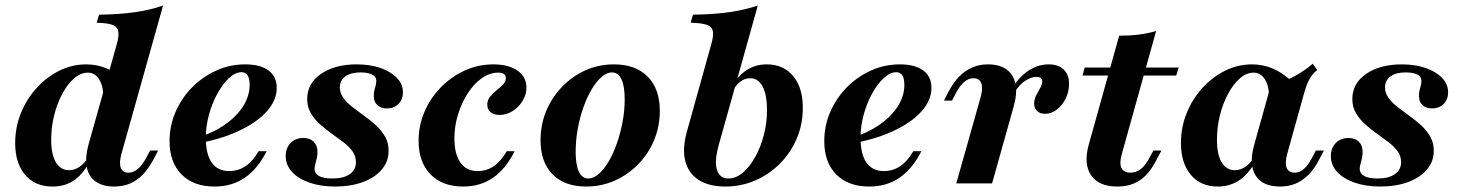

<svg xmlns="http://www.w3.org/2000/svg" viewBox="-20 -661 5259 692"><path d="M391.1 11.3Q350 11.3 324.6 -6.9Q299.2 -25 292.7 -58.9Q286.3 -92.7 298.4 -137.9L400.8 -501.6Q409.7 -533.1 406 -549.2Q402.4 -565.3 384.3 -571.8Q366.1 -578.2 328.2 -579L337.1 -608.1Q408.9 -608.9 465.3 -616.9Q521.8 -625 567.7 -641.1L417.7 -106.5Q408.9 -74.2 415.3 -56.5Q421.8 -38.7 443.5 -38.7Q460.5 -38.7 476.2 -51.6Q491.9 -64.5 506.5 -91.1L521 -118.5H550L532.3 -84.7Q515.3 -53.2 494.8 -31.9Q474.2 -10.5 448.8 0.4Q423.4 11.3 391.1 11.3ZM169.4 11.3Q106.5 11.3 70.6 -30.6Q34.7 -72.6 34.7 -145.2Q34.7 -201.6 55.2 -252.8Q75.8 -304 111.7 -343.5Q147.6 -383.1 193.5 -406Q239.5 -429 291.1 -429Q332.3 -429 369 -412.5Q405.6 -396 437.9 -363.7L352.4 -312.9Q351.6 -354 336.3 -376.6Q321 -399.2 296.8 -399.2Q271 -399.2 247.6 -379Q224.2 -358.9 205.2 -324.2Q186.3 -289.5 175.4 -246.4Q164.5 -203.2 164.5 -157.3Q164.5 -104 181.5 -75.8Q198.4 -47.6 229 -47.6Q248.4 -47.6 266.1 -59.3Q283.9 -71 299.2 -95.2L308.1 -88.7Q283.9 -37.9 250 -13.3Q216.1 11.3 169.4 11.3Z M753.2 11.3Q677.4 11.3 634.3 -32.3Q591.1 -75.8 591.1 -152.4Q591.1 -208.1 612.9 -258.1Q634.7 -308.1 672.6 -346.4Q710.5 -384.7 759.7 -406.9Q808.9 -429 863.7 -429Q918.5 -429 948 -406.9Q977.4 -384.7 977.4 -344.4Q977.4 -301.6 944.8 -263.3Q912.1 -225 853.2 -195.2Q794.4 -165.3 714.5 -148.4L715.3 -172.6Q767.7 -192.7 804.4 -221.8Q841.1 -250.8 860.5 -285.1Q879.8 -319.4 879.8 -354.8Q879.8 -378.2 872.2 -389.5Q864.5 -400.8 850.8 -400.8Q828.2 -400.8 805.2 -379.4Q782.3 -358.1 763.3 -323.4Q744.4 -288.7 733.1 -247.2Q721.8 -205.6 721.8 -164.5Q721.8 -105.6 743.1 -75Q764.5 -44.4 805.6 -44.4Q838.7 -44.4 864.9 -62.1Q891.1 -79.8 912.1 -116.1H941.1Q908.9 -52.4 862.5 -20.6Q816.1 11.3 753.2 11.3Z M1187.9 11.3Q1135.5 11.3 1095.2 -2.8Q1054.8 -16.9 1032.3 -41.5Q1009.7 -66.1 1009.7 -98.4Q1009.7 -127.4 1027.4 -145.6Q1045.2 -163.7 1073.4 -163.7Q1096.8 -163.7 1110.5 -150.4Q1124.2 -137.1 1124.2 -113.7Q1124.2 -96.8 1119 -79.8Q1113.7 -62.9 1113.7 -51.6Q1114.5 -34.7 1130.6 -26.2Q1146.8 -17.7 1178.2 -17.7Q1218.5 -17.7 1240.7 -33.5Q1262.9 -49.2 1262.9 -76.6Q1262.9 -98.4 1250.4 -115.7Q1237.9 -133.1 1217.7 -148.4Q1197.6 -163.7 1175 -179.8Q1152.4 -196 1132.7 -213.7Q1112.9 -231.5 1100 -253.6Q1087.1 -275.8 1087.1 -304Q1087.1 -360.5 1137.1 -394.8Q1187.1 -429 1265.3 -429Q1314.5 -429 1352 -415.7Q1389.5 -402.4 1410.9 -379.8Q1432.3 -357.3 1432.3 -328.2Q1432.3 -302.4 1416.1 -286.3Q1400 -270.2 1374.2 -270.2Q1353.2 -270.2 1340.3 -281.9Q1327.4 -293.5 1327.4 -312.9Q1326.6 -327.4 1331.5 -343.5Q1336.3 -359.7 1336.3 -369.4Q1336.3 -384.7 1321.4 -392.3Q1306.5 -400 1279 -400Q1244.4 -400 1224.6 -385.5Q1204.8 -371 1204.8 -346Q1204.8 -325.8 1217.3 -308.5Q1229.8 -291.1 1250 -275.4Q1270.2 -259.7 1292.7 -243.5Q1315.3 -227.4 1335.1 -209.3Q1354.8 -191.1 1367.7 -169Q1380.6 -146.8 1380.6 -117.7Q1380.6 -79 1356 -50Q1331.5 -21 1287.9 -4.8Q1244.4 11.3 1187.9 11.3Z M1649.2 11.3Q1574.2 11.3 1531.5 -32.7Q1488.7 -76.6 1488.7 -153.2Q1488.7 -208.9 1510.1 -258.5Q1531.5 -308.1 1569 -346.4Q1606.5 -384.7 1655.2 -406.9Q1704 -429 1758.1 -429Q1812.9 -429 1845.2 -406.5Q1877.4 -383.9 1877.4 -345.2Q1877.4 -320.2 1863.7 -297.6Q1850 -275 1827.8 -260.9Q1805.6 -246.8 1780.6 -246.8Q1760.5 -246.8 1748.4 -256.5Q1736.3 -266.1 1736.3 -283.9Q1736.3 -300 1746.4 -312.5Q1756.5 -325 1769.8 -335.5Q1783.1 -346 1793.1 -356.5Q1803.2 -366.9 1803.2 -379.8Q1803.2 -399.2 1775 -399.2Q1745.2 -399.2 1716.9 -379.4Q1688.7 -359.7 1666.5 -325.8Q1644.4 -291.9 1631 -249.2Q1617.7 -206.5 1617.7 -162.1Q1617.7 -106.5 1639.1 -75.4Q1660.5 -44.4 1701.6 -44.4Q1733.9 -44.4 1759.7 -62.1Q1785.5 -79.8 1806.5 -116.1H1834.7Q1803.2 -52.4 1757.3 -20.6Q1711.3 11.3 1649.2 11.3Z M2092.7 11.3Q2014.5 11.3 1971.4 -32.7Q1928.2 -76.6 1928.2 -155.6Q1928.2 -212.1 1948.8 -261.3Q1969.4 -310.5 2006 -348.4Q2042.7 -386.3 2090.3 -407.7Q2137.9 -429 2192.7 -429Q2271 -429 2314.5 -384.7Q2358.1 -340.3 2358.1 -261.3Q2358.1 -205.6 2337.5 -156Q2316.9 -106.5 2280.2 -69Q2243.5 -31.5 2195.6 -10.1Q2147.6 11.3 2092.7 11.3ZM2100 -17.7Q2119.4 -17.7 2138.3 -34.3Q2157.3 -50.8 2173.8 -79Q2190.3 -107.3 2203.2 -144Q2216.1 -180.6 2223.8 -221.4Q2231.5 -262.1 2231.5 -303.2Q2231.5 -350.8 2219.8 -375.4Q2208.1 -400 2185.5 -400Q2166.9 -400 2148 -383.5Q2129 -366.9 2112.1 -338.3Q2095.2 -309.7 2082.3 -273Q2069.4 -236.3 2062.1 -195.6Q2054.8 -154.8 2054.8 -113.7Q2054.8 -66.1 2066.5 -41.9Q2078.2 -17.7 2100 -17.7Z M2594.4 11.3Q2534.7 11.3 2497.6 -12.9Q2460.5 -37.1 2449.6 -81.5Q2438.7 -125.8 2455.6 -186.3L2543.5 -501.6Q2552.4 -532.3 2549.2 -548.8Q2546 -565.3 2527 -571.8Q2508.1 -578.2 2469.4 -579L2477.4 -608.1Q2550 -608.9 2606.9 -616.9Q2663.7 -625 2711.3 -641.1L2571 -140.3Q2554 -79 2564.1 -48.4Q2574.2 -17.7 2605.6 -17.7Q2632.3 -17.7 2656.9 -38.3Q2681.5 -58.9 2701.2 -94Q2721 -129 2732.7 -173Q2744.4 -216.9 2744.4 -263.7Q2744.4 -319.4 2728.6 -349.2Q2712.9 -379 2683.9 -379Q2663.7 -379 2646.8 -365.7Q2629.8 -352.4 2618.5 -328.2L2619.4 -351.6Q2641.1 -389.5 2672.6 -409.3Q2704 -429 2743.5 -429Q2804 -429 2839.1 -386.3Q2874.2 -343.5 2873.4 -271Q2873.4 -212.9 2851.6 -161.7Q2829.8 -110.5 2791.5 -71.8Q2753.2 -33.1 2702.4 -10.9Q2651.6 11.3 2594.4 11.3Z M3112.9 11.3Q3037.1 11.3 2994 -32.3Q2950.8 -75.8 2950.8 -152.4Q2950.8 -208.1 2972.6 -258.1Q2994.4 -308.1 3032.3 -346.4Q3070.2 -384.7 3119.4 -406.9Q3168.5 -429 3223.4 -429Q3278.2 -429 3307.7 -406.9Q3337.1 -384.7 3337.1 -344.4Q3337.1 -301.6 3304.4 -263.3Q3271.8 -225 3212.9 -195.2Q3154 -165.3 3074.2 -148.4L3075 -172.6Q3127.4 -192.7 3164.1 -221.8Q3200.8 -250.8 3220.2 -285.1Q3239.5 -319.4 3239.5 -354.8Q3239.5 -378.2 3231.9 -389.5Q3224.2 -400.8 3210.5 -400.8Q3187.9 -400.8 3164.9 -379.4Q3141.9 -358.1 3123 -323.4Q3104 -288.7 3092.7 -247.2Q3081.5 -205.6 3081.5 -164.5Q3081.5 -105.6 3102.8 -75Q3124.2 -44.4 3165.3 -44.4Q3198.4 -44.4 3224.6 -62.1Q3250.8 -79.8 3271.8 -116.1H3300.8Q3268.5 -52.4 3222.2 -20.6Q3175.8 11.3 3112.9 11.3Z M3426.6 0 3514.5 -311.3Q3523.4 -343.5 3516.5 -361.3Q3509.7 -379 3488.7 -379Q3471 -379 3455.6 -366.1Q3440.3 -353.2 3425.8 -326.6L3411.3 -298.4H3382.3L3400 -333.1Q3416.9 -364.5 3437.5 -385.5Q3458.1 -406.5 3483.9 -417.7Q3509.7 -429 3540.3 -429Q3583.1 -429 3608.1 -410.5Q3633.1 -391.9 3639.9 -358.5Q3646.8 -325 3633.9 -279L3555.6 0ZM3746.8 -250.8Q3728.2 -250.8 3717.7 -260.9Q3707.3 -271 3707.3 -287.1Q3707.3 -303.2 3714.5 -317.3Q3721.8 -331.5 3729 -344Q3736.3 -356.5 3736.3 -367.7Q3736.3 -383.9 3715.3 -383.9Q3696 -383.9 3673.8 -369Q3651.6 -354 3637.1 -328.2L3628.2 -343.5Q3653.2 -383.9 3687.1 -406.5Q3721 -429 3759.7 -429Q3794.4 -429 3813.7 -410.5Q3833.1 -391.9 3833.1 -358.9Q3833.1 -330.6 3821 -306Q3808.9 -281.5 3789.1 -266.1Q3769.4 -250.8 3746.8 -250.8Z M4007.3 11.3Q3940.3 11.3 3912.5 -29.4Q3884.7 -70.2 3904 -139.5L4013.7 -532.3Q4051.6 -532.3 4083.9 -536.3Q4116.1 -540.3 4146.8 -549.2L4023.4 -106.5Q4013.7 -72.6 4021.8 -55.6Q4029.8 -38.7 4054.8 -38.7Q4075 -38.7 4091.5 -51.6Q4108.1 -64.5 4122.6 -91.9L4137.1 -118.5H4166.1L4142.7 -75Q4128.2 -47.6 4108.9 -28.2Q4089.5 -8.9 4064.5 1.2Q4039.5 11.3 4007.3 11.3ZM3881.5 -388.7 3889.5 -417.7H4228.2L4219.4 -388.7Z M4369.4 11.3Q4307.3 11.3 4271.8 -31Q4236.3 -73.4 4236.3 -146Q4236.3 -202.4 4256.9 -253.2Q4277.4 -304 4313.3 -343.5Q4349.2 -383.1 4395.2 -406Q4441.1 -429 4492.7 -429Q4533.9 -429 4570.6 -412.5Q4607.3 -396 4639.5 -363.7L4554 -312.9Q4553.2 -354 4537.9 -376.6Q4522.6 -399.2 4498.4 -399.2Q4472.6 -399.2 4449.2 -379Q4425.8 -358.9 4406.9 -324.2Q4387.9 -289.5 4377 -246.4Q4366.1 -203.2 4366.1 -157.3Q4366.1 -104 4383.1 -75.8Q4400 -47.6 4430.6 -47.6Q4450 -47.6 4467.7 -59.3Q4485.5 -71 4500.8 -95.2L4509.7 -88.7Q4485.5 -39.5 4450.4 -14.1Q4415.3 11.3 4369.4 11.3ZM4593.5 11.3Q4530.6 11.3 4505.6 -28.2Q4480.6 -67.7 4500 -137.9L4559.7 -351.6Q4607.3 -366.1 4643.5 -385.1Q4679.8 -404 4711.3 -431.5L4727.4 -408.9Q4715.3 -398.4 4707.3 -387.9Q4699.2 -377.4 4693.5 -364.1Q4687.9 -350.8 4681.5 -329.8L4619.4 -106.5Q4610.5 -74.2 4617.3 -56.5Q4624.2 -38.7 4646 -38.7Q4658.1 -38.7 4669 -44.8Q4679.8 -50.8 4689.5 -62.5Q4699.2 -74.2 4708.1 -91.1L4722.6 -118.5H4751.6L4733.1 -83.1Q4716.9 -52.4 4696.4 -31.5Q4675.8 -10.5 4650.4 0.4Q4625 11.3 4593.5 11.3Z M4954.8 11.3Q4902.4 11.3 4862.1 -2.8Q4821.8 -16.9 4799.2 -41.5Q4776.6 -66.1 4776.6 -98.4Q4776.6 -127.4 4794.4 -145.6Q4812.1 -163.7 4840.3 -163.7Q4863.7 -163.7 4877.4 -150.4Q4891.1 -137.1 4891.1 -113.7Q4891.1 -96.8 4885.9 -79.8Q4880.6 -62.9 4880.6 -51.6Q4881.5 -34.7 4897.6 -26.2Q4913.7 -17.7 4945.2 -17.7Q4985.5 -17.7 5007.7 -33.5Q5029.8 -49.2 5029.8 -76.6Q5029.8 -98.4 5017.3 -115.7Q5004.8 -133.1 4984.7 -148.4Q4964.5 -163.7 4941.9 -179.8Q4919.4 -196 4899.6 -213.7Q4879.8 -231.5 4866.9 -253.6Q4854 -275.8 4854 -304Q4854 -360.5 4904 -394.8Q4954 -429 5032.3 -429Q5081.5 -429 5119 -415.7Q5156.5 -402.4 5177.8 -379.8Q5199.2 -357.3 5199.2 -328.2Q5199.2 -302.4 5183.1 -286.3Q5166.9 -270.2 5141.1 -270.2Q5120.2 -270.2 5107.3 -281.9Q5094.4 -293.5 5094.4 -312.9Q5093.5 -327.4 5098.4 -343.5Q5103.2 -359.7 5103.2 -369.4Q5103.2 -384.7 5088.3 -392.3Q5073.4 -400 5046 -400Q5011.3 -400 4991.5 -385.5Q4971.8 -371 4971.8 -346Q4971.8 -325.8 4984.3 -308.5Q4996.8 -291.1 5016.9 -275.4Q5037.1 -259.7 5059.7 -243.5Q5082.3 -227.4 5102 -209.3Q5121.8 -191.1 5134.7 -169Q5147.6 -146.8 5147.6 -117.7Q5147.6 -79 5123 -50Q5098.4 -21 5054.8 -4.8Q5011.3 11.3 4954.8 11.3Z"/></svg>

Font: Playfair 5pt SemiExpanded Light ExtraBold
Style: Italic
Weight: 800
Italic angle: -15.6°
Version: Version 2.001;gftools[0.9.30]